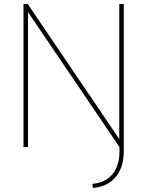

<svg xmlns="http://www.w3.org/2000/svg" viewBox="-20 -720 721 940"><path d="M586 -700V0H565L117 -661V0H95V-700H116L564 -39V-700ZM565 -23H586V21Q586 65 574 97.5Q562 130 541.5 152Q521 174 493.5 186Q466 198 435 200L432 180Q495 175 530 133.5Q565 92 565 21Z"/></svg>

Font: Albert Sans Thin
Style: Regular
Weight: 250
Designer: Andreas Rasmussen
Foundry: a.Foundry
Version: Version 1.025